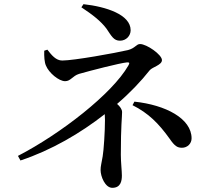

<svg xmlns="http://www.w3.org/2000/svg" viewBox="-20 -839 1040 920"><path d="M380 -819 370 -804C423 -769 463 -738 490 -702C515 -665 525 -644 555 -644C585 -644 606 -668 606 -694C606 -769 489 -807 380 -819ZM624 -352 615 -335C691 -297 740 -248 793 -174C817 -139 830 -131 852 -131C878 -131 898 -151 898 -176C898 -271 774 -336 624 -352ZM483 -264C483 -209 477 -118 472 -90C466 -53 462 -44 462 -24C462 7 484 61 518 61C558 61 564 29 564 2C564 -20 559 -62 559 -97C559 -240 565 -277 565 -302C565 -315 555 -329 541 -341C603 -394 656 -450 697 -502C710 -518 756 -527 756 -551C756 -577 683 -628 651 -628C633 -628 628 -608 593 -599C533 -585 334 -549 278 -549C248 -549 227 -575 207 -601L192 -596C191 -569 193 -540 200 -525C214 -490 262 -450 292 -450C319 -450 327 -475 359 -485C411 -500 555 -537 588 -540C601 -541 602 -537 595 -525C518 -390 271 -198 66 -92L78 -70C226 -119 366 -201 482 -292Z"/></svg>

Font: Noto Serif CJK SC SemiBold
Style: Regular
Weight: 600
Designer: Ryoko NISHIZUKA 西塚涼子 (kana & ideographs); Frank Grießhammer (Latin, Greek & Cyrillic); Wenlong ZHANG 张文龙 (bopomofo); San
Foundry: Adobe
Version: Version 2.001;hotconv 1.1.0;makeotfexe 2.6.0